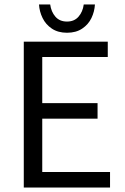

<svg xmlns="http://www.w3.org/2000/svg" viewBox="-20 -843 561 863"><path d="M464.4 -655.8V-586.9H169.9V-379.4H418.5V-309.6H169.9V-69.8H474.6V0H86.9V-655.8ZM205.6 -822.8Q210 -790 229 -768.1Q248 -746.1 281.2 -746.1Q314 -746.1 333 -768.1Q352.1 -790 356.4 -822.8H406.7Q404.8 -790.5 390.9 -761.7Q377 -732.9 349.4 -714.4Q321.8 -695.8 281.2 -695.8Q240.7 -695.8 213.1 -714.4Q185.5 -732.9 171.4 -762Q157.2 -791 155.3 -822.8Z"/></svg>

Font: Varta
Style: Regular
Weight: 400
Designer: Joana Correia, Viktoriya Grabowska, Eben Sorkin
Foundry: Sorkin Type
Version: Version 1.003; ttfautohint (v1.3) -l 8 -r 24 -G 200 -x 12 -H